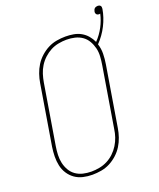

<svg xmlns="http://www.w3.org/2000/svg" viewBox="-154 -933 860 1036"><g transform="rotate(-20 276.0 -415.5)"><path d="M196 8Q169 8 143 2Q117 -4 96.5 -18.5Q76 -33 62 -54.5Q48 -76 42.5 -101.5Q37 -127 37.5 -154Q38 -181 42 -208L99 -553Q103 -578 111.5 -603Q120 -628 134 -650.5Q148 -673 168.5 -691.5Q189 -710 212.5 -722Q236 -734 262 -738.5Q288 -743 313 -743Q336 -743 359 -739Q382 -735 401.5 -724Q421 -713 435.5 -696Q450 -679 459 -659Q487 -688 505.5 -723Q524 -758 532 -795Q530 -794 528 -794Q526 -794 525 -794Q520 -794 516.5 -795.5Q513 -797 510.5 -800Q508 -803 507 -807.5Q506 -812 507 -816Q508 -821 510 -825.5Q512 -830 515.5 -833Q519 -836 524 -837.5Q529 -839 534 -839Q538 -839 542 -837.5Q546 -836 549 -832.5Q552 -829 552 -824.5Q552 -820 552 -815Q544 -768 521.5 -723.5Q499 -679 464 -643Q473 -616 472.5 -586.5Q472 -557 467 -527L410 -182Q406 -157 397.5 -132Q389 -107 375 -84.5Q361 -62 340.5 -43.5Q320 -25 296.5 -13Q273 -1 247 3.5Q221 8 196 8ZM197 -10Q219 -10 243 -14.5Q267 -19 288.5 -30Q310 -41 328 -58Q346 -75 359 -96Q372 -117 379.5 -139.5Q387 -162 390 -185L447 -530Q451 -554 452.5 -578.5Q454 -603 448.5 -625.5Q443 -648 431.5 -668Q420 -688 401.5 -701Q383 -714 360 -719.5Q337 -725 312 -725Q290 -725 266 -720.5Q242 -716 221 -705Q200 -694 181.5 -677Q163 -660 150 -639Q137 -618 130 -595.5Q123 -573 119 -550L62 -205Q58 -181 57 -156.5Q56 -132 61 -109.5Q66 -87 77.5 -67Q89 -47 107.5 -34Q126 -21 149 -15.5Q172 -10 197 -10Z"/></g></svg>

Font: Iosevka Curly Thin
Style: Italic
Weight: 100
Italic angle: -9°
Monospace: yes
Designer: Belleve Invis
Foundry: Belleve Invis
Version: Version 22.1.2; ttfautohint (v1.8.4)